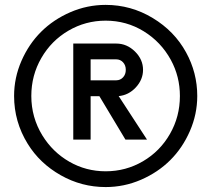

<svg xmlns="http://www.w3.org/2000/svg" viewBox="-20 -739 857 778"><path d="M733.9 -526.9Q779.3 -444.3 779.3 -350.1Q779.3 -276.4 749.5 -208Q719.7 -139.6 669.9 -90.1Q620.1 -40.5 551.5 -10.7Q482.9 19 408.2 19Q310.5 19 225.8 -29.1Q141.1 -77.1 92.3 -156.2Q37.1 -245.6 37.1 -350.1Q37.1 -423.8 66.9 -492.2Q96.7 -560.5 146.5 -610.1Q196.3 -659.7 264.9 -689.5Q333.5 -719.2 408.2 -719.2Q510.7 -719.2 598.9 -666Q687 -612.8 733.9 -526.9ZM408.2 -44.9Q489.7 -44.9 559.1 -85.4Q628.4 -126 668.7 -196.3Q709 -266.6 709 -350.1Q709 -428.7 672.4 -496.1Q632.3 -569.3 562.3 -612.3Q492.2 -655.3 408.2 -655.3Q326.7 -655.3 257.3 -614.7Q188 -574.2 147.5 -503.9Q106.9 -433.6 106.9 -350.1Q106.9 -263.2 151.9 -189.9Q193.4 -122.6 261 -83.7Q328.6 -44.9 408.2 -44.9ZM276.9 -562.5H451.2Q494.1 -562.5 526.9 -530.3Q559.6 -498 559.6 -456.1Q559.6 -416.5 530.5 -385Q501.5 -353.5 460.9 -349.6L575.7 -173.3H488.3L382.8 -349.1H347.2V-173.3H276.9ZM347.2 -413.6H451.2Q467.3 -413.6 478.5 -425.5Q489.7 -437.5 489.7 -456.1Q489.7 -474.6 478.5 -486.6Q467.3 -498.5 451.2 -498.5H347.2Z"/></svg>

Font: LilGrotesk
Style: Regular
Weight: 400
Designer: BSozoo
Foundry: BSozoo
Version: Version 1.004;PS 001.004;hotconv 1.0.70;makeotf.lib2.5.58329